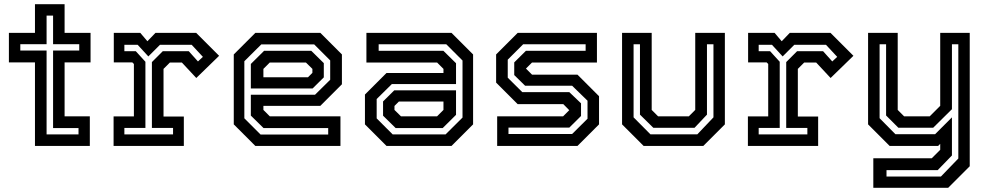

<svg xmlns="http://www.w3.org/2000/svg" viewBox="-20 -697 4714 917"><path d="M147 0V-399H22.5V-540H147V-677H288.5V-540H412.5V-399H288.5V-141.5H409V0ZM202.5 -55H355V-85.5H233.5V-455.5H358.5V-486H233.5V-622.5H202.5V-486H77V-455.5H202.5Z M522.5 0V-141H619.5V-391.5L612 -399H523.5V-540H650L684 -500L722.5 -540H917L1026.5 -430.5L917.5 -324.5L848.5 -398.5H791.5L761 -368V-140.5H858V0ZM574 -55H806.5V-86H705.5V-400.5L757.5 -452.5H881.5L925.5 -403.5L949 -425.5L895.5 -483H744L688.5 -427.5L637.5 -483H574V-452.5H628.5L674.5 -402V-86H574Z M1510 -540 1613 -437V-294.5L1510 -191.5H1238V-172L1268.5 -141.5H1606V0H1199.5L1096.5 -103V-437L1199.5 -540ZM1466.5 -454.5 1526.5 -395.5V-327.5L1473 -274.5H1178V-391.5L1241.5 -454.5ZM1480.5 -485H1228L1147 -404.5V-132L1224.5 -54.5H1547.5V-85.5H1238.5L1178 -145V-244.5H1484.5L1557 -316V-408.5ZM1441 -398.5H1268.5L1238 -368V-328H1451L1472 -349V-368Z M1826 0 1723 -103V-245.5L1826 -348.5H2098V-368L2067.5 -398.5H1730V-540H2136.5L2239.5 -437V-103L2136.5 0ZM1869.5 -85.5 1809.5 -144.5V-212.5L1863 -265.5H2158V-148.5L2094.5 -85.5ZM1855.5 -55H2108L2189 -135.5V-408L2111.5 -485.5H1788.5V-454.5H2097.5L2158 -395V-295.5H1851.5L1779 -224V-131.5ZM1895 -141.5H2067.5L2098 -172V-212H1885L1864 -191V-172Z M2354.5 0V-141.5H2669.5L2700 -172V-169.5L2670.5 -199.5H2452.5L2349.5 -302.5V-437L2452.5 -540H2831V-398.5H2521L2490.5 -368V-371L2521 -340.5H2738L2841 -237.5V-103L2738 0ZM2408.5 -57H2712.5L2786 -130V-216L2712.5 -287.5H2488L2436 -338.5V-399L2492 -454.5H2777V-485.5H2478.5L2405 -412V-326L2474.5 -257H2699L2755 -203.5V-143L2699 -87.5H2408.5Z M3054 0 2951 -103V-540H3092.5V-172L3123 -141.5H3270L3300.5 -172V-540H3442V-103L3339 0ZM3086.5 -55.5H3310.5L3387.5 -136.5V-485.5H3356.5V-149.5L3297 -86.5H3100.5L3036.5 -149.5V-485.5H3006V-136.5Z M3552 0V-141H3649V-391.5L3641.5 -399H3553V-540H3679.5L3713.5 -500L3752 -540H3946.5L4056 -430.5L3947 -324.5L3878 -398.5H3821L3790.5 -368V-140.5H3887.5V0ZM3603.5 -55H3836V-86H3735V-400.5L3787 -452.5H3911L3955 -403.5L3978.5 -425.5L3925 -483H3773.5L3718 -427.5L3667 -483H3603.5V-452.5H3658L3704 -402V-86H3603.5Z M4229 0 4126 -103V-540H4267.5V-172L4298 -141.5H4420.5L4470.5 -191.5V-540H4611.5V97L4508.5 200H4151V59H4430L4470.5 18.5V-10L4460.5 0ZM4214 146H4474L4557 60V-485.5H4526.5V-175.5L4437 -87H4270.5L4212 -145.5V-485.5H4181V-132.5L4256.5 -56H4446L4526.5 -136.5V45.5L4458.5 115.5H4214Z"/></svg>

Font: Tourney SemiBold
Style: Regular
Weight: 600
Version: Version 1.015